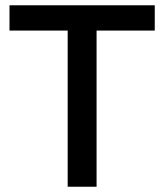

<svg xmlns="http://www.w3.org/2000/svg" viewBox="-20 -710 624 730"><path d="M237.3 0V-593.8H16.1V-689.9H568.4V-593.8H347.2V0Z"/></svg>

Font: Acari Sans SemiBold
Style: Regular
Weight: 600
Designer: Alfredo Marco Pradil and Stefan Peev
Foundry: Hanken Design Co.
Version: Version 1.045;January 11, 2019;FontCreator 11.5.0.2425 64-bi